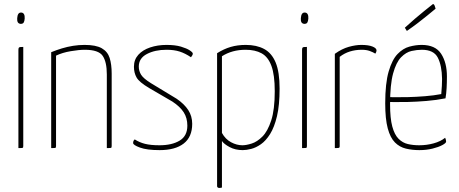

<svg xmlns="http://www.w3.org/2000/svg" viewBox="-20 -732 2267 949"><path d="M71 0V-485Q71 -493 73 -496Q75 -499 80.5 -499.5Q86 -500 95 -500V-10Q95 -5 94 -3Q93 -1 88 -0.5Q83 0 71 0ZM82 -614Q72 -615 68 -622Q64 -629 65 -642Q66 -656 70.5 -663Q75 -670 84 -670Q94 -670 98.5 -662Q103 -654 102 -640Q101 -627 97 -620.5Q93 -614 82 -614Z M233 0V-474Q260 -485 286.5 -493Q313 -501 341 -505.5Q369 -510 398 -510Q454 -510 483 -493.5Q512 -477 522 -445.5Q532 -414 532 -368V-10Q532 -5 531 -3Q530 -1 525 -0.5Q520 0 508 0V-364Q508 -426 487.5 -456Q467 -486 399 -486Q371 -486 329.5 -479Q288 -472 257 -457V-10Q257 -5 256 -3Q255 -1 250 -0.5Q245 0 233 0Z M769 10Q706 10 672 -2.5Q638 -15 638 -25Q638 -30 639.5 -34.5Q641 -39 646 -43Q669 -28 697 -21Q725 -14 768 -14Q830 -14 868 -37Q906 -60 906 -111Q906 -149 888 -177Q870 -205 832 -230L717 -297Q668 -326 655 -349Q642 -372 642 -402Q642 -437 663.5 -461Q685 -485 722 -497.5Q759 -510 803 -510Q846 -510 874.5 -501.5Q903 -493 918 -483Q933 -473 933 -467Q933 -460 924 -449Q896 -468 868.5 -477Q841 -486 803 -486Q746 -486 706 -465Q666 -444 666 -403Q666 -381 677.5 -362.5Q689 -344 726 -321L853 -244Q891 -218 910.5 -188Q930 -158 930 -120Q930 -55 888 -22.5Q846 10 769 10Z M1064 197Q1059 197 1056 194.5Q1053 192 1053 188V-469Q1086 -490 1120 -500Q1154 -510 1195 -510Q1248 -510 1285.5 -490Q1323 -470 1342.5 -423Q1362 -376 1362 -294Q1362 -212 1349 -157.5Q1336 -103 1315 -69.5Q1294 -36 1269.5 -19Q1245 -2 1221.5 4Q1198 10 1180 10Q1143 10 1115 -5Q1087 -20 1077 -35V195Q1073 196 1070 196.5Q1067 197 1064 197ZM1178 -14Q1197 -14 1224 -22.5Q1251 -31 1277 -57Q1303 -83 1320.5 -136.5Q1338 -190 1338 -281Q1338 -362 1321.5 -406.5Q1305 -451 1273 -468.5Q1241 -486 1194 -486Q1127 -486 1077 -454V-75Q1094 -44 1122 -29Q1150 -14 1178 -14Z M1473 0V-485Q1473 -493 1475 -496Q1477 -499 1482.5 -499.5Q1488 -500 1497 -500V-10Q1497 -5 1496 -3Q1495 -1 1490 -0.5Q1485 0 1473 0ZM1484 -614Q1474 -615 1470 -622Q1466 -629 1467 -642Q1468 -656 1472.5 -663Q1477 -670 1486 -670Q1496 -670 1500.5 -662Q1505 -654 1504 -640Q1503 -627 1499 -620.5Q1495 -614 1484 -614Z M1635 0V-466Q1670 -491 1704 -500.5Q1738 -510 1766 -510Q1801 -510 1821 -502Q1841 -494 1841 -483Q1841 -479 1839 -474Q1837 -469 1835 -467Q1824 -474 1807.5 -480Q1791 -486 1768 -486Q1737 -486 1709.5 -477.5Q1682 -469 1659 -451V-10Q1659 -5 1657.5 -3Q1656 -1 1651 -0.5Q1646 0 1635 0Z M2053 10Q2017 10 1986 2.5Q1955 -5 1932 -28Q1909 -51 1896.5 -97.5Q1884 -144 1884 -221Q1884 -320 1901 -378.5Q1918 -437 1945 -465Q1972 -493 2003.5 -501.5Q2035 -510 2064 -510Q2132 -510 2160.5 -466Q2189 -422 2189 -354Q2189 -325 2187.5 -297Q2186 -269 2182 -246Q2137 -237 2088 -233Q2039 -229 1997 -228Q1955 -227 1929 -227.5Q1903 -228 1903 -228V-252Q1903 -252 1929.5 -251.5Q1956 -251 1996.5 -252Q2037 -253 2081 -256.5Q2125 -260 2161 -267Q2163 -290 2164 -307Q2165 -324 2165 -342Q2164 -408 2144 -447Q2124 -486 2065 -486Q2041 -486 2014 -480Q1987 -474 1962.5 -449Q1938 -424 1923 -369Q1908 -314 1908 -217Q1908 -147 1919 -106.5Q1930 -66 1950 -46Q1970 -26 1996 -20Q2022 -14 2052 -14Q2089 -14 2123.5 -23.5Q2158 -33 2180 -51Q2183 -45 2184 -40Q2185 -35 2185 -32Q2185 -25 2166.5 -15Q2148 -5 2118 2.5Q2088 10 2053 10ZM1991 -579Q1991 -579 1988.5 -583Q1986 -587 1983.5 -591Q1981 -595 1981 -595Q2006 -618 2030.5 -639Q2055 -660 2075.5 -676.5Q2096 -693 2108 -702.5Q2120 -712 2120 -712Q2126 -712 2129.5 -700.5Q2133 -689 2133 -689Q2133 -689 2121.5 -679.5Q2110 -670 2090.5 -654Q2071 -638 2045.5 -618.5Q2020 -599 1991 -579Z"/></svg>

Font: Yanone Kaffeesatz ExtraLight
Style: Regular
Weight: 200
Designer: Yanone (Cyrillic: Daniel Pouzeot, Huerta Tipografica, and Cyreal)
Foundry: Yanone
Version: Version 2.003